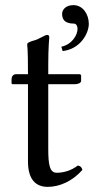

<svg xmlns="http://www.w3.org/2000/svg" viewBox="-20 -718 414 748"><path d="M43 -429C29 -429 25 -417 25 -409V-396C25 -391 26 -390 30 -390H89V-89C89 -18 120 10 166 10C212 10 262 -12 301 -56C299 -66 293 -72 283 -73C257 -53 227 -45 201 -45C174 -45 168 -75 168 -137V-390H272C282 -390 296 -394 296 -403V-423C296 -427 293 -429 288 -429H168V-468C168 -533 172 -573 172 -573C172 -579 169 -582 164 -582C160 -582 151 -578 142 -573C131 -567 121 -562 108 -559C96 -555 86 -552 86 -545C86 -533 89 -540 89 -429ZM266 -698C236 -698 222 -680 222 -664C222 -648 227 -626 268 -626C276 -626 282 -618 282 -605C282 -582 261 -545 219 -536L224 -519C294 -527 326 -589 326 -625C326 -661 304 -698 266 -698Z"/></svg>

Font: Libertinus Math
Style: Regular
Weight: 400
Designer: Philipp H. Poll, Khaled Hosny
Foundry: Caleb Maclennan
Version: Version 7.050;RELEASE